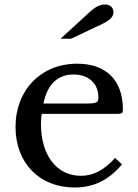

<svg xmlns="http://www.w3.org/2000/svg" viewBox="-20 -823 613 853"><path d="M522 -93 491 -121C441 -66 394 -42 339 -42C232 -42 162 -133 162 -272C162 -290 163 -306 166 -317H495C522 -317 526 -319 526 -337C526 -467 451 -540 323 -540C162 -540 49 -423 49 -259C49 -99 155 10 311 10C396 10 464 -23 522 -93ZM357 -363H173C190 -448 236 -492 307 -492C374 -492 417 -452 417 -391C417 -367 411 -363 357 -363ZM296 -651 433 -716C465 -731 484 -747 484 -768C484 -790 469 -803 446 -803C425 -803 404 -793 379 -770L249 -651Z"/></svg>

Font: Libre Baskerville
Style: Regular
Weight: 400
Designer: Pablo Impallari, Rodrigo Fuenzalida
Foundry: Pablo Impallari, Rodrigo Fuenzalida
Version: Version 1.051;Glyphs 3.2.3 (3260)